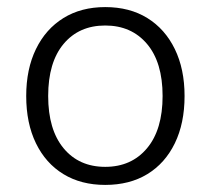

<svg xmlns="http://www.w3.org/2000/svg" viewBox="-20 -514 595 542"><path d="M277 8Q209 8 159 -22.5Q109 -53 81.5 -109.5Q54 -166 54 -243Q54 -319 81.5 -375.5Q109 -432 159 -463Q209 -494 277 -494Q346 -494 396 -463Q446 -432 473.5 -375.5Q501 -319 501 -243Q501 -166 473.5 -109.5Q446 -53 396 -22.5Q346 8 277 8ZM277 -43Q351 -43 395 -95.5Q439 -148 439 -243Q439 -338 395 -390Q351 -442 277 -442Q203 -442 159.5 -390Q116 -338 116 -243Q116 -148 159.5 -95.5Q203 -43 277 -43Z"/></svg>

Font: Nunito Light
Style: Regular
Weight: 300
Designer: Vernon Adams
Foundry: Vernon Adams
Version: Version 3.601; ttfautohint (v1.8.2.53-6de2)